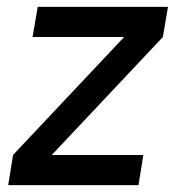

<svg xmlns="http://www.w3.org/2000/svg" viewBox="-20 -540 540 560"><path d="M4 0 18 -88 342 -432H75L90 -520H470L455 -432L131 -88H398L384 0Z"/></svg>

Font: Iosevka Semibold Oblique
Style: Regular
Weight: 600
Italic angle: -9°
Monospace: yes
Designer: Belleve Invis
Foundry: Belleve Invis
Version: Version 32.5.0; ttfautohint (v1.8.4)